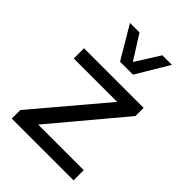

<svg xmlns="http://www.w3.org/2000/svg" viewBox="-218 -851 952 952"><g transform="rotate(45 258.5 -375.0)"><path d="M121.1 -750H188L268.1 -623L348.1 -750H415L313 -579.1H222.2ZM42 -60.1 353 -428.2H48.8V-500H466.8V-442.9L155.8 -71.8H475.1V0H42Z"/></g></svg>

Font: ø
Style: ø
Weight: 400
Designer: Samuel Oakes
Foundry: Samuel Oakes
Version: Version 1.000;PS 001.000;hotconv 1.0.88;makeotf.lib2.5.64775